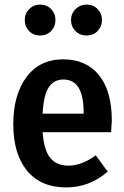

<svg xmlns="http://www.w3.org/2000/svg" viewBox="-20 -803 541 838"><path d="M88 -716Q88 -744 107.5 -763.5Q127 -783 155 -783Q184 -783 203 -763.5Q222 -744 222 -716Q222 -687 203 -667.5Q184 -648 155 -648Q126 -648 107 -667.5Q88 -687 88 -716ZM290 -716Q290 -744 310 -763.5Q330 -783 358 -783Q387 -783 406 -763.5Q425 -744 425 -716Q425 -687 406 -667.5Q387 -648 358 -648Q329 -648 309.5 -667.5Q290 -687 290 -716ZM468 -277Q468 -268 465 -226H166Q172 -146 200 -113Q228 -80 278 -80Q336 -80 398 -125L450 -54Q371 15 269 15Q158 15 98 -58Q38 -131 38 -261Q38 -389 95.5 -466.5Q153 -544 256 -544Q356 -544 412 -475Q468 -406 468 -277ZM345 -307V-313Q345 -456 257 -456Q215 -456 192.5 -421.5Q170 -387 166 -307Z"/></svg>

Font: Fira Sans Condensed Medium
Style: Regular
Weight: 500
Width: 3
Designer: Carrois Corporate & Edenspiekermann AG
Foundry: Carrois Corporate GbR & Edenspiekermann AG
Version: Version 4.203;PS 004.203;hotconv 1.0.88;makeotf.lib2.5.64775